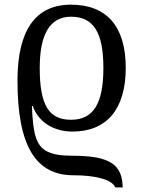

<svg xmlns="http://www.w3.org/2000/svg" viewBox="-20 -566 616 826"><path d="M55.2 -219.2C55.2 62 133.8 188 295.9 188C391.6 188 461.9 206.5 476.1 240.2H507.8C505.9 144 456.5 104 292 104C194.3 104 154.3 82 135.3 27.8C125.5 0.5 119.6 -45.4 117.2 -109.9H121.1C144 -43 208.5 0 292 0C439 0 521 -96.2 521 -273.9C521 -453.6 438 -545.9 285.2 -545.9C132.3 -545.9 55.2 -435.5 55.2 -219.2ZM150.9 -273.9C150.9 -421.9 196.8 -494.1 285.2 -494.1C380.9 -494.1 424.8 -428.7 424.8 -273.9C424.8 -119.1 381.3 -50.8 285.2 -50.8C191.4 -50.8 150.9 -111.8 150.9 -273.9Z"/></svg>

Font: The Erased English
Style: Regular
Weight: 400
Designer: Monotype Design team + ligartures altered by 180 Amsterdam
Foundry: Monotype Imaging Inc.
Version: Version 1.030;Glyphs 3.1.2 (3151)